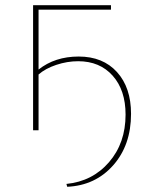

<svg xmlns="http://www.w3.org/2000/svg" viewBox="-20 -500 580 737"><path d="M107 0V-480H406V-463H128V-233Q191 -283 282 -283Q375 -283 429 -223.5Q483 -164 483 -63Q483 57 414.5 134.5Q346 212 238 217L235 206Q335 196 398.5 122.5Q462 49 462 -60Q462 -154 412.5 -209.5Q363 -265 280 -265Q238 -265 196 -251Q154 -237 128 -214V0Z"/></svg>

Font: Cantarell Thin
Style: Regular
Weight: 100
Designer: Dave Crossland, Nikolaus Waxweiler, Florian Fecher, Jacques Le Bailly, Eben Sorkin, Alexei Vanyashin, Alexios Zavras, Em
Version: Version 0.303